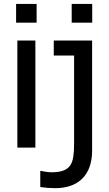

<svg xmlns="http://www.w3.org/2000/svg" viewBox="-20 -752 556 978"><path d="M166.5 -731.9H62V-636.7H166.5ZM449.7 -731.9H345.2V-636.7H449.7ZM160.2 -545.4H68.4V0H160.2ZM449.2 -545.4H253.9V-469.2H357.4V-22C357.4 32.7 353 65.9 339.4 87.9C323.7 113.3 293 125.5 243.7 125.5C228.5 125.5 205.6 122.6 190.4 118.7H185.1V200.7C210 204.6 235.4 206.5 261.2 206.5C379.9 206.5 449.2 138.7 449.2 15.6Z"/></svg>

Font: SG Kara SemiBold
Style: Regular
Weight: 400
Designer: Damoon Khanjanzadeh
Version: Version 1.000